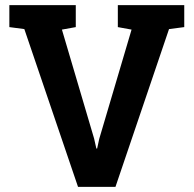

<svg xmlns="http://www.w3.org/2000/svg" viewBox="-20 -731 757 751"><path d="M276.4 -625 222.2 -615.2 348.1 -189 356.9 -149.9H359.9L368.2 -188L494.6 -615.2L440.9 -625V-710.9H700.7V-625L641.1 -617.2L431.6 0H285.2L75.2 -617.2L16.6 -625V-710.9H276.4Z"/></svg>

Font: Roboto Avanza Slab
Style: Bold
Weight: 700
Designer: Google
Version: Version 1.100263; 2013; ttfautohint (v0.94.20-1c74) -l 8 -r 